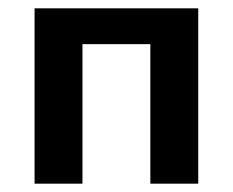

<svg xmlns="http://www.w3.org/2000/svg" viewBox="-20 -441 559 461"><path d="M341 0V-421H456V0ZM63 0V-421H178V0ZM118 -335V-421H401V-335Z"/></svg>

Font: Ysabeau
Style: Bold
Weight: 700
Designer: Christian Thalmann (Catharsis Fonts)
Version: Version 2.000;gftools[0.9.27.dev2+g8671c4b]